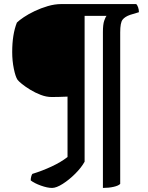

<svg xmlns="http://www.w3.org/2000/svg" viewBox="-20 -724 730 944"><path d="M236 200Q213 200 181 188.5Q149 177 131 163Q131 153 133.5 144Q136 135 139 131Q188 116 234 94.5Q280 73 312 48V-249Q290 -248 269.5 -247.5Q249 -247 234 -247Q208 -247 180.5 -257.5Q153 -268 128.5 -283Q104 -298 87.5 -311.5Q71 -325 66 -332Q56 -347 48 -386Q40 -425 40 -468Q40 -555 63 -613Q74 -624 97 -639.5Q120 -655 150.5 -669.5Q181 -684 215 -694Q249 -704 282 -704H650Q655 -699 659 -688Q663 -677 663 -664L620 -651Q594 -642 582.5 -627Q571 -612 571 -565V180Q563 189 539 194.5Q515 200 486 200V-567Q486 -604 492.5 -622.5Q499 -641 504 -646H396V71Q380 100 350 130Q320 160 288.5 180Q257 200 236 200Z"/></svg>

Font: Texturina 72pt
Style: Bold
Weight: 700
Designer: Guillermo Torres Carreño
Foundry: Omnibus-Type
Version: Version 1.002; ttfautohint (v1.8.3)